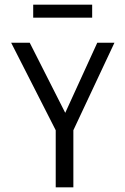

<svg xmlns="http://www.w3.org/2000/svg" viewBox="-20 -807 540 827"><path d="M123 -731H377V-787H123ZM220 0H296V-246L473 -623H399L261 -321L108 -623H28L220 -246Z"/></svg>

Font: Inconsolata Thin
Style: Regular
Weight: 100
Monospace: yes
Designer: Raph Levien, Cyreal, Brenton Simpson
Foundry: Raph Levien, Cyreal, Google
Version: Version 3.100